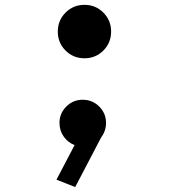

<svg xmlns="http://www.w3.org/2000/svg" viewBox="-20 -588 750 794"><path d="M329.5 -347Q283 -347 251 -379Q219 -411 219 -457.5Q219 -503.5 251 -535.8Q283 -568 329.5 -568Q375.5 -568 407.5 -535.8Q439.5 -503.5 439.5 -457.5Q439.5 -411 407.5 -379Q375.5 -347 329.5 -347ZM418.5 -80Q418.5 -46.5 398.5 -20L291 185.5L213.5 155L288.5 12Q261 1.5 243.5 -23.2Q226 -48 226 -80Q226 -119 254 -147.2Q282 -175.5 322 -175.5Q362.5 -175.5 390.5 -147.2Q418.5 -119 418.5 -80Z"/></svg>

Font: League Mono
Style: Bold
Weight: 700
Width: 6
Designer: Tyler Finck
Foundry: The League of Moveable Type / Tyler Finck
Version: Version 2.300;RELEASE